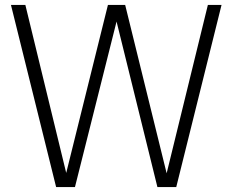

<svg xmlns="http://www.w3.org/2000/svg" viewBox="-20 -760 944 780"><path d="M208 0 24.5 -740H83L249 -57.5L418.5 -740H488.5L657 -56L824.5 -740H880L696 0H619.5L453.5 -672.5L284.5 0Z"/></svg>

Font: Encode Sans Cnd Lt
Style: Regular
Weight: 300
Width: 3
Designer: Multiple Designers
Foundry: Impallari Type
Version: Version 3.002; ttfautohint (v1.8.3) -l 8 -r 50 -G 200 -x 14 